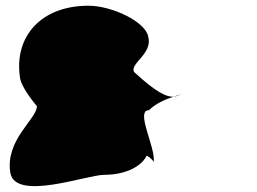

<svg xmlns="http://www.w3.org/2000/svg" viewBox="-20 -730 897 671"><path d="M16 -127C32 -25 283 -119 344 -119C420 -119 473 -149 491 -183C489 -194 523 -164 515 -164H517C525 -214 451 -345 501 -345C523 -368 559 -383 586 -392C563 -391 528 -405 449 -478C431 -507 515 -542 498 -602C489 -654 371 -710 289 -710C123 -710 28 -602 50 -458C56 -420 107 -362 109 -359C109 -314 -2 -242 16 -127ZM586 -392C599 -393 607 -399 618 -402C614 -401 602 -397 586 -392ZM618 -402H620Z"/></svg>

Font: Ampere
Style: SCRevIta
Weight: 400
Version: Version 1